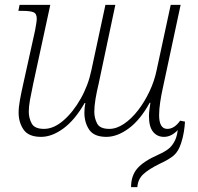

<svg xmlns="http://www.w3.org/2000/svg" viewBox="-20 -556 819 794"><path d="M150 10Q98 10 77.5 -20Q57 -50 57 -90Q57 -113 62.5 -143Q68 -173 75 -204L125 -430Q128 -446 130 -459Q132 -472 132 -479Q132 -500 118 -505.5Q104 -511 75 -511H56L61 -536H188L117 -208Q109 -171 104 -143Q99 -115 99 -94Q99 -68 111 -45.5Q123 -23 162 -23Q202 -23 242 -57.5Q282 -92 313.5 -147.5Q345 -203 358 -266L416 -536H457L388 -210Q380 -177 375 -147Q370 -117 370 -94Q370 -68 381.5 -45.5Q393 -23 432 -23Q462 -23 493 -44Q524 -65 551 -100Q578 -135 598.5 -178.5Q619 -222 628 -267L686 -536H727L654 -195Q647 -164 642.5 -134Q638 -104 638 -80Q638 -23 672 -23Q701 -23 725 -57L745 -53Q744 -34 740.5 -11.5Q737 11 729 36Q718 70 699 86.5Q680 103 641 121Q594 144 572 165Q550 186 548 218H522Q522 171 547.5 141Q573 111 634 84Q667 69 681 56Q695 43 704 24Q712 7 715 -18Q703 -5 688.5 2.5Q674 10 658 10Q630 10 613 -11Q596 -32 596 -76Q596 -88 598 -103Q600 -118 602 -131H599Q560 -60 512.5 -25Q465 10 420 10Q369 10 349 -19.5Q329 -49 329 -90Q329 -100 330 -110Q331 -120 333 -130H330Q290 -60 242.5 -25Q195 10 150 10Z"/></svg>

Font: Noto Serif SemiCondensed ExtraLight
Style: Italic
Weight: 200
Width: 4
Italic angle: -12°
Designer: Monotype Design Team
Foundry: Monotype Imaging Inc.
Version: Version 2.013